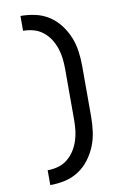

<svg xmlns="http://www.w3.org/2000/svg" viewBox="-106 -900 713 1120"><g transform="rotate(-10 250.0 -340.0)"><path d="M98 161V73Q130 73 160.5 64.5Q191 56 215.5 36.5Q240 17 257 -9.5Q274 -36 284 -66Q294 -96 297.5 -127Q301 -158 301 -190V-490Q301 -522 297.5 -553Q294 -584 284 -614Q274 -644 257 -670.5Q240 -697 215.5 -716.5Q191 -736 160.5 -744.5Q130 -753 98 -753V-841Q142 -841 185.5 -831.5Q229 -822 266 -798Q303 -774 330 -738.5Q357 -703 373.5 -662.5Q390 -622 396 -578Q402 -534 402 -490V-190Q402 -146 396 -102Q390 -58 373.5 -17.5Q357 23 330 58.5Q303 94 266 118Q229 142 185.5 151.5Q142 161 98 161Z"/></g></svg>

Font: Zed Mono Semibold
Style: Regular
Weight: 600
Monospace: yes
Designer: Belleve Invis
Foundry: Belleve Invis
Version: Version 1.0.0; ttfautohint (v1.8.4)